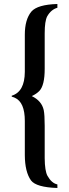

<svg xmlns="http://www.w3.org/2000/svg" viewBox="-20 -732 346 967"><path d="M205.1 -564V-384.8Q205.1 -302.2 178.2 -273.9Q164.1 -259.3 140.1 -248Q189.9 -224.1 200.2 -177.7Q205.1 -153.8 205.1 -98.1V64.9Q205.6 128.9 219.2 153.8Q240.2 190.9 269 196.8V214.8Q162.6 211.4 136.2 176.8Q105.5 133.8 105 49.8V-123Q105 -217.3 54.7 -239.7Q46.9 -243.2 39.1 -245.1V-250Q104.5 -270 105 -370.1V-557.1Q105 -633.8 138.2 -673.8Q168.9 -709 269 -711.9V-692.9Q237.3 -684.1 217.8 -649.9Q205.1 -626 205.1 -564Z"/></svg>

Font: Linux Libertine O
Style: Semibold
Weight: 700
Designer: Philipp H. Poll
Foundry: Philipp H. Poll
Version: Version 5.0.0